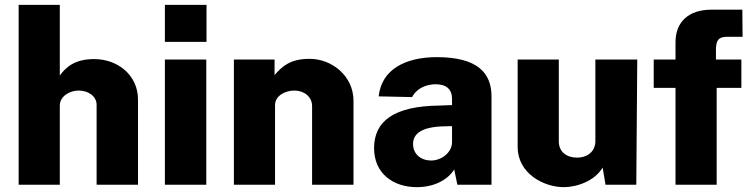

<svg xmlns="http://www.w3.org/2000/svg" viewBox="-20 -763 3096 793"><path d="M57 0H227V-327C227 -365 267 -389 305 -389C344 -389 379 -366 379 -330V0H550V-352C550 -452 467 -519 369 -519C287 -519 251 -484 227 -451V-743H57Z M833 -743H661V-590H833ZM832 -517H661V0H832Z M946 0H1116V-329C1116 -367 1157 -389 1196 -389C1234 -389 1269 -365 1269 -325V0H1440V-347C1440 -449 1351 -520 1259 -520C1177 -520 1145 -488 1114 -453V-517H946Z M1702 10C1773 10 1829 -20 1856 -63L1869 0H2010V-365C2010 -461 1953 -527 1784 -527C1657 -527 1556 -478 1544 -365L1682 -362C1703 -401 1743 -414 1776 -415C1823 -416 1847 -395 1847 -354V-329L1795 -327C1609 -325 1525 -264 1525 -151C1525 -47 1603 10 1702 10ZM1760 -100C1720 -100 1686 -125 1686 -169C1686 -226 1753 -239 1805 -241L1847 -242V-174C1846 -135 1806 -100 1760 -100Z M2309 10C2363 10 2437 -16 2469 -71L2481 0H2608L2612 -517H2439V-180C2439 -139 2408 -112 2363 -112C2320 -112 2288 -136 2288 -179V-517H2118V-156C2118 -47 2225 10 2309 10Z M3042 -517H2937V-557C2937 -597 2948 -611 2983 -611H3047L3046 -723H2918C2825 -723 2770 -673 2770 -589V-517H2680V-400H2770V0H2940V-400H3042Z"/></svg>

Font: United Sans ExtraBold
Style: Regular
Weight: 800
Designer: Pablo Impallari, Rodrigo Fuenzalida (Modified by Dan O. Williams)
Version: Version 1.000;PS 001.000;hotconv 1.0.88;makeotf.lib2.5.64775